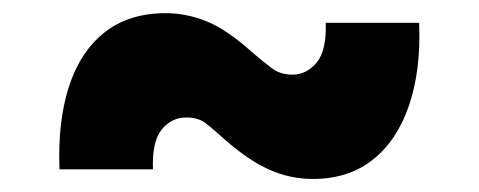

<svg xmlns="http://www.w3.org/2000/svg" viewBox="-20 -442 731 293"><path d="M70.8 -183.6Q67.9 -256.3 85.2 -309.8Q102.5 -363.3 139.6 -392.6Q176.8 -421.9 232.9 -421.9Q264.6 -421.9 295.4 -409.4Q326.2 -397 364.7 -362.3Q381.8 -347.7 394.8 -337.9Q407.7 -328.1 426.3 -328.1Q447.8 -328.1 463.1 -346.4Q478.5 -364.7 477.1 -407.2H619.6Q622.6 -335 604.2 -281.2Q585.9 -227.5 548.8 -198.2Q511.7 -168.9 457.5 -168.9Q422.9 -168.9 391.4 -182.9Q359.9 -196.8 323.7 -228.5Q304.2 -246.1 293.2 -254.4Q282.2 -262.7 264.2 -262.7Q241.7 -262.7 226.8 -244.4Q211.9 -226.1 213.4 -183.6Z"/></svg>

Font: Inter 17pt Black
Style: Regular
Weight: 900
Version: Version 4.001;git-66647c0bb